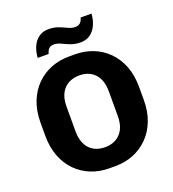

<svg xmlns="http://www.w3.org/2000/svg" viewBox="-158 -1008 1026 1138"><g transform="rotate(-20 355.0 -439.0)"><path d="M335 10Q275 10 222.2 -11Q169.5 -32 129.5 -72Q89.5 -112 67 -169.8Q44.5 -227.5 44.5 -301V-383.5Q44.5 -457 67.2 -514.8Q90 -572.5 130 -612.5Q170 -652.5 222.5 -673.5Q275 -694.5 334.5 -694.5H375.5Q436 -694.5 488.5 -673.5Q541 -652.5 581 -612.5Q621 -572.5 643.5 -514.8Q666 -457 666 -383.5V-301Q666 -227.5 643.2 -169.8Q620.5 -112 580.5 -72Q540.5 -32 488 -11Q435.5 10 376 10ZM355 -116Q384 -116 408 -125Q432 -134 450.2 -152.2Q468.5 -170.5 478.5 -198.5Q488.5 -226.5 488.5 -265.5V-418.5Q488.5 -457.5 478.5 -485.8Q468.5 -514 450.2 -532.5Q432 -551 408 -559.8Q384 -568.5 355.5 -568.5Q327.5 -568.5 303 -559.5Q278.5 -550.5 260.2 -532.2Q242 -514 232 -486Q222 -458 222 -419V-266Q222 -227 232 -198.8Q242 -170.5 260.2 -152Q278.5 -133.5 302.8 -124.8Q327 -116 355 -116ZM160 -750Q162.5 -788.5 176.2 -819.8Q190 -851 215.5 -869.8Q241 -888.5 277 -888.5Q313 -888.5 339.8 -878Q366.5 -867.5 388.8 -856.8Q411 -846 432.5 -846Q453.5 -846 465 -857.5Q476.5 -869 481 -888H549.5Q547.5 -851 533.5 -819.2Q519.5 -787.5 494.5 -768.5Q469.5 -749.5 433 -749.5Q397 -749.5 369.8 -760.2Q342.5 -771 320.2 -781.8Q298 -792.5 275.5 -792.5Q256.5 -792.5 245.5 -781.5Q234.5 -770.5 229 -750Z"/></g></svg>

Font: Chivo Medium
Style: Regular
Weight: 500
Designer: Hector Gatti
Foundry: Omnibus-Type
Version: Version 2.002